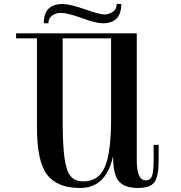

<svg xmlns="http://www.w3.org/2000/svg" viewBox="-20 -916 902 956"><path d="M164 -283V-750H292V-324Q292 -196 301 -130.5Q310 -65 331.5 -39Q353 -13 395 -13Q471 -13 502 -84.5Q533 -156 533 -319L553 -212Q536 20 379 20Q265 20 214.5 -46Q164 -112 164 -283ZM246 -725V-750H556V-725ZM60 -725V-750H195V-725ZM543 -138V-165L533 -185V-750H661V-119Q661 -18 705 -18Q729 -18 737 -40.5Q745 -63 745 -121V-195H770V-119Q770 -38 749 -9Q728 20 667 20Q601 20 572 -13Q543 -46 543 -138ZM291 -896Q198 -896 198 -800H221Q221 -826 240.5 -839Q260 -852 282 -852Q316 -852 387.5 -826Q459 -800 491 -800Q584 -800 584 -896H561Q561 -870 541.5 -857Q522 -844 500 -844Q476 -844 402 -870Q328 -896 291 -896Z"/></svg>

Font: Solide Mirage
Style: Etroit
Weight: 400
Designer: Jérémy Landes
Foundry: Velvetyne Type Foundry
Version: Version 1.1